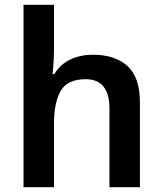

<svg xmlns="http://www.w3.org/2000/svg" viewBox="-20 -780 678 800"><path d="M205 -581Q205 -545 203 -517Q201 -489 199 -471H206Q232 -513 274 -532.5Q316 -552 367 -552Q459 -552 511 -505Q563 -458 563 -353V0H436V-327Q436 -450 337 -450Q261 -450 233 -401.5Q205 -353 205 -264V0H78V-760H205Z"/></svg>

Font: Noto Sans Canadian Aboriginal SemiBold
Style: Regular
Weight: 600
Designer: Monotype Design Team, Typotheque's Kevin King
Foundry: Monotype Imaging Inc.
Version: Version 2.004; ttfautohint (v1.8.4.7-5d5b)